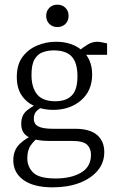

<svg xmlns="http://www.w3.org/2000/svg" viewBox="-20 -602 498 823"><path d="M427 50Q427 96 398 130Q369 164 319.5 182.5Q270 201 206 201Q124 201 80.5 169.5Q37 138 37 85Q37 41 65 14.5Q93 -12 130 -26L148 -17Q128 -1 112.5 20Q97 41 97 76Q97 113 122.5 138Q148 163 218 163Q285 163 327.5 138Q370 113 370 61Q370 35 353.5 18.5Q337 2 287 2H187Q134 2 102.5 -14.5Q71 -31 71 -71Q71 -109 96 -129Q121 -149 149 -160L162 -142Q146 -136 135.5 -124.5Q125 -113 125 -93Q125 -70 144.5 -60Q164 -50 207 -50H302Q365 -50 396 -23.5Q427 3 427 50ZM375 -283Q375 -213 327.5 -172Q280 -131 207 -131Q165 -131 129.5 -146.5Q94 -162 73 -193Q52 -224 52 -272Q52 -325 76.5 -358Q101 -391 139.5 -407Q178 -423 220 -423Q289 -423 332 -385.5Q375 -348 375 -283ZM115 -281Q115 -227 139 -197.5Q163 -168 217 -168Q263 -168 287.5 -192.5Q312 -217 312 -275Q312 -333 287.5 -359.5Q263 -386 210 -386Q185 -386 163 -378Q141 -370 128 -347.5Q115 -325 115 -281ZM329 -367 313 -380Q337 -400 356.5 -411.5Q376 -423 397 -423Q406 -423 417.5 -420.5Q429 -418 439 -416V-367ZM274 -534Q274 -513 260.5 -499.5Q247 -486 226 -486Q205 -486 191.5 -499.5Q178 -513 178 -534Q178 -555 191.5 -568.5Q205 -582 226 -582Q247 -582 260.5 -568.5Q274 -555 274 -534Z"/></svg>

Font: Yrsa Light
Style: Regular
Weight: 300
Designer: Anna Giedrys (Yrsa+Rasa design), David Brezina (Yrsa art-direction, Rasa art-direction, design)
Foundry: Rosetta Type Foundry
Version: Version 2.004